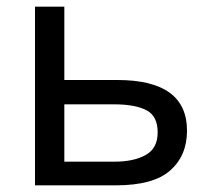

<svg xmlns="http://www.w3.org/2000/svg" viewBox="-20 -556 634 576"><path d="M85 0V-536H173V-316H332Q541 -316 541 -164Q541 -89 490.5 -44.5Q440 0 328 0ZM173 -243V-71H324Q381 -71 417 -91Q453 -111 453 -159Q453 -208 419 -225.5Q385 -243 322 -243Z"/></svg>

Font: BC Sans
Style: Regular
Weight: 400
Designer: Monotype Design Team
Province of B.C.
Foundry: Monotype Imaging Inc.
Version: Version 2.000;GOOG;noto-source:20170915:90ef993387c0